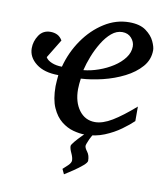

<svg xmlns="http://www.w3.org/2000/svg" viewBox="-79 -559 711 820"><g transform="rotate(10 277.0 -149.0)"><path d="M253.4 194.8 243.2 172.9Q251.5 166 264.4 153.3Q277.3 140.6 277.3 130.9Q277.3 118.2 268.8 100.1Q260.3 82 260.3 70.8Q260.3 65.4 272.5 50.8Q284.7 36.1 303.5 17.3Q322.3 -1.5 342.8 -18.1L371.6 -27.8Q344.2 5.9 333.7 29.3Q323.2 52.7 323.2 59.1Q323.2 67.9 334.2 82.3Q345.2 96.7 345.2 120.1Q345.2 127.9 328.6 142.1Q312 156.2 290.5 170.7Q269 185.1 253.4 194.8ZM311.5 12.2Q288.6 12.2 261.2 4.9Q233.9 -2.4 209.2 -22Q184.6 -41.5 168.7 -77.1Q152.8 -112.8 152.8 -169.9Q152.8 -180.2 154.1 -194.1Q155.3 -208 156.2 -218.3Q94.7 -218.3 59.6 -245.6Q24.4 -272.9 24.4 -312Q24.4 -341.8 41.7 -368.2Q59.1 -394.5 91.8 -394.5Q107.9 -394.5 121.1 -388.2Q134.3 -381.8 143.6 -366.2L94.2 -285.2Q101.1 -272.5 120.6 -264.4Q140.1 -256.3 165 -256.3Q182.1 -321.3 219.5 -375Q256.8 -428.7 307.9 -460.9Q358.9 -493.2 416 -493.2Q462.4 -493.2 488.5 -474.1Q514.6 -455.1 525.6 -431.4Q536.6 -407.7 536.6 -393.1Q536.6 -352.1 509.5 -321Q482.4 -290 439.5 -268.3Q396.5 -246.6 347.2 -234.6Q297.9 -222.7 253.4 -220.2Q252 -210.4 250.7 -196.8Q249.5 -183.1 249.5 -173.8Q249.5 -118.2 275.6 -83Q301.8 -47.9 344.7 -47.9Q377.9 -47.9 418.7 -72.5Q459.5 -97.2 514.2 -145V-82Q495.6 -64 465.3 -42Q435.1 -20 396 -3.9Q356.9 12.2 311.5 12.2ZM257.8 -257.8Q289.6 -260.7 323 -272.5Q356.4 -284.2 384.8 -302.5Q413.1 -320.8 430.7 -344.2Q448.2 -367.7 448.2 -394Q448.2 -413.6 433.6 -430.2Q418.9 -446.8 394 -446.8Q369.1 -446.8 347.4 -428.5Q325.7 -410.2 307.9 -380.9Q290 -351.6 277.3 -319.1Q264.6 -286.6 257.8 -257.8Z"/></g></svg>

Font: Charis
Style: Italic
Weight: 400
Italic angle: -11°
Designer: Walt Agee, Miriam Martin, Annie Olsen, Victor Gaultney, Lorna Priest, Alan Ward, Bob Hallissy, Martin Hosken, Sharon Cor
Foundry: SIL Global
Version: Version 7.000